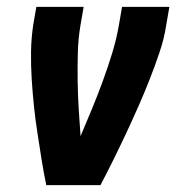

<svg xmlns="http://www.w3.org/2000/svg" viewBox="-20 -540 540 560"><path d="M115 0Q107 -38 101 -76.5Q95 -115 89 -153.5Q83 -192 79 -230.5Q75 -269 72.5 -308.5Q70 -348 70.5 -388Q71 -428 77 -468L86 -520H224L215 -468Q208 -427 207 -386Q206 -345 206.5 -304Q207 -263 209.5 -223Q212 -183 215 -143Q232 -183 248.5 -223Q265 -263 280 -304Q295 -345 307.5 -386Q320 -427 327 -468L336 -520H474L465 -468Q459 -428 445.5 -388Q432 -348 416.5 -308.5Q401 -269 384 -230.5Q367 -192 349 -153.5Q331 -115 312 -76.5Q293 -38 273 0Z"/></svg>

Font: Iosevka Term Curly Heavy
Style: Italic
Weight: 900
Italic angle: -9°
Designer: Belleve Invis
Foundry: Belleve Invis
Version: Version 32.3.0